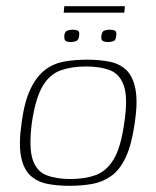

<svg xmlns="http://www.w3.org/2000/svg" viewBox="-20 -596 505 621"><path d="M204 5Q165 5 132.5 -1.5Q100 -8 78 -28.5Q56 -49 48 -90Q40 -131 50 -199Q59 -268 79 -309Q99 -350 126.5 -370.5Q154 -391 188 -397Q222 -403 262 -403Q301 -403 334 -396.5Q367 -390 388.5 -369.5Q410 -349 418 -308Q426 -267 416 -199Q406 -129 387 -88Q368 -47 340 -27Q312 -7 278 -1Q244 5 204 5ZM207 -17Q254 -17 289 -29.5Q324 -42 347.5 -80.5Q371 -119 382 -199Q394 -279 381 -317.5Q368 -356 336.5 -368.5Q305 -381 258 -381Q212 -381 176.5 -368.5Q141 -356 118 -317.5Q95 -279 83 -199Q73 -119 85.5 -80.5Q98 -42 130 -29.5Q162 -17 207 -17ZM329 -460Q321 -460 313.5 -463Q306 -466 308 -481Q310 -495 318.5 -497.5Q327 -500 335 -500Q343 -500 350.5 -497.5Q358 -495 356 -481Q355 -466 347 -463Q339 -460 329 -460ZM210 -460Q199 -460 193 -463Q187 -466 188 -482Q190 -495 199 -497.5Q208 -500 215 -500Q223 -500 230.5 -497.5Q238 -495 236 -482Q235 -467 227 -463.5Q219 -460 210 -460ZM186 -555 188 -576H384L382 -555Z"/></svg>

Font: Genos ExtraLight
Style: Italic
Weight: 250
Italic angle: -8°
Designer: Robert E. Leuschke
Foundry: Robert E. Leuschke
Version: Version 1.010